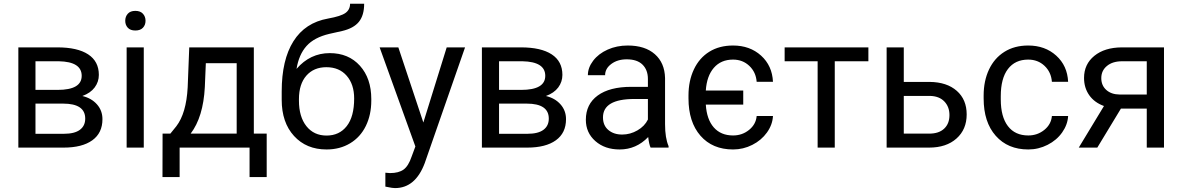

<svg xmlns="http://www.w3.org/2000/svg" viewBox="-20 -778 6232 1012"><path d="M76.7 0V-528.3H282.7Q388.2 -528.3 444.6 -491.5Q501 -454.6 501 -383.3Q501 -346.7 479 -317.1Q457 -287.6 414.1 -272Q461.9 -260.7 491 -228Q520 -195.3 520 -149.9Q520 -77.1 466.6 -38.6Q413.1 0 315.4 0ZM167 -231.9V-72.8H316.4Q373 -72.8 401.1 -93.8Q429.2 -114.7 429.2 -152.8Q429.2 -231.9 313 -231.9ZM167 -304.2H283.7Q410.6 -304.2 410.6 -378.4Q410.6 -452.6 290.5 -455.1H167Z M737.8 0H647.5V-528.3H737.8ZM640.1 -668.5Q640.1 -690.4 653.6 -705.6Q667 -720.7 693.4 -720.7Q719.7 -720.7 733.4 -705.6Q747.1 -690.4 747.1 -668.5Q747.1 -646.5 733.4 -631.8Q719.7 -617.2 693.4 -617.2Q667 -617.2 653.6 -631.8Q640.1 -646.5 640.1 -668.5Z M877.9 -73.7 909.2 -112.3Q961.9 -180.7 969.2 -317.4L977.5 -528.3H1317.9V-73.7H1385.7V155.3H1295.4V0H926.8V155.3H836.4L836.9 -73.7ZM984.9 -73.7H1227.5V-444.8H1064.9L1059.6 -318.8Q1051.3 -161.1 984.9 -73.7Z M1717.8 -498Q1817.4 -498 1877.2 -431.4Q1937 -364.7 1937 -255.9V-247.6Q1937 -172.9 1908.2 -114Q1879.4 -55.2 1825.4 -22.7Q1771.5 9.8 1701.2 9.8Q1594.7 9.8 1529.8 -61.3Q1464.8 -132.3 1464.8 -252V-295.9Q1464.8 -462.4 1526.6 -560.5Q1588.4 -658.7 1709 -680.2Q1777.3 -692.4 1801.3 -710Q1825.2 -727.5 1825.2 -758.3H1899.4Q1899.4 -697.3 1871.8 -663.1Q1844.2 -628.9 1783.7 -614.7L1716.3 -599.6Q1635.7 -580.6 1595.5 -535.4Q1555.2 -490.2 1543 -415Q1614.7 -498 1717.8 -498ZM1700.2 -423.8Q1633.8 -423.8 1594.7 -379.2Q1555.7 -334.5 1555.7 -255.4V-247.6Q1555.7 -162.6 1595 -113Q1634.3 -63.5 1701.2 -63.5Q1768.6 -63.5 1807.6 -113.3Q1846.7 -163.1 1846.7 -258.8Q1846.7 -333.5 1807.4 -378.7Q1768.1 -423.8 1700.2 -423.8Z M2211.4 -132.3 2334.5 -528.3H2431.2L2218.8 81.5Q2169.4 213.4 2062 213.4L2044.9 211.9L2011.2 205.6V132.3L2035.6 134.3Q2081.5 134.3 2107.2 115.7Q2132.8 97.2 2149.4 47.9L2169.4 -5.9L1981 -528.3H2079.6Z M2520 0V-528.3H2726.1Q2831.5 -528.3 2887.9 -491.5Q2944.3 -454.6 2944.3 -383.3Q2944.3 -346.7 2922.4 -317.1Q2900.4 -287.6 2857.4 -272Q2905.3 -260.7 2934.3 -228Q2963.4 -195.3 2963.4 -149.9Q2963.4 -77.1 2909.9 -38.6Q2856.4 0 2758.8 0ZM2610.4 -231.9V-72.8H2759.8Q2816.4 -72.8 2844.5 -93.8Q2872.6 -114.7 2872.6 -152.8Q2872.6 -231.9 2756.3 -231.9ZM2610.4 -304.2H2727.1Q2854 -304.2 2854 -378.4Q2854 -452.6 2733.9 -455.1H2610.4Z M3409.2 0Q3401.4 -15.6 3396.5 -55.7Q3333.5 9.8 3246.1 9.8Q3168 9.8 3117.9 -34.4Q3067.9 -78.6 3067.9 -146.5Q3067.9 -229 3130.6 -274.7Q3193.4 -320.3 3307.1 -320.3H3395V-361.8Q3395 -409.2 3366.7 -437.3Q3338.4 -465.3 3283.2 -465.3Q3234.9 -465.3 3202.1 -440.9Q3169.4 -416.5 3169.4 -381.8H3078.6Q3078.6 -421.4 3106.7 -458.3Q3134.8 -495.1 3182.9 -516.6Q3231 -538.1 3288.6 -538.1Q3379.9 -538.1 3431.6 -492.4Q3483.4 -446.8 3485.4 -366.7V-123.5Q3485.4 -50.8 3503.9 -7.8V0ZM3259.3 -68.8Q3301.8 -68.8 3339.8 -90.8Q3377.9 -112.8 3395 -147.9V-256.3H3324.2Q3158.2 -256.3 3158.2 -159.2Q3158.2 -116.7 3186.5 -92.8Q3214.8 -68.8 3259.3 -68.8Z M3843.8 -64Q3892.1 -64 3928.2 -93.3Q3964.4 -122.6 3968.3 -166.5H4054.2Q4051.8 -120.6 4022.5 -79.6Q3993.2 -38.6 3945.3 -14.4Q3897.5 9.8 3843.8 9.8Q3735.4 9.8 3672.1 -62.5Q3608.9 -134.8 3608.9 -259.8V-274.4Q3608.9 -352.1 3637.5 -412.4Q3666 -472.7 3718.8 -505.4Q3771.5 -538.1 3843.8 -538.1Q3932.6 -538.1 3991.5 -484.9Q4050.3 -431.6 4054.2 -346.7H3968.3Q3964.4 -397.9 3929.4 -430.9Q3894.5 -463.9 3843.8 -463.9Q3780.3 -463.9 3742.7 -420.7Q3705.1 -377.4 3700.2 -300.8H3897.5V-226.6H3700.2Q3705.1 -148.4 3742.4 -106.2Q3779.8 -64 3843.8 -64Z M4557.1 -455.1H4379.9V0H4289.6V-455.1H4115.7V-528.3H4557.1Z M4743.7 -346.2H4880.9Q4970.7 -345.2 5022.9 -299.3Q5075.2 -253.4 5075.2 -174.8Q5075.2 -95.7 5021.5 -47.9Q4967.8 0 4877 0H4653.3V-528.3H4743.7ZM4743.7 -272.5V-73.7H4877.9Q4928.7 -73.7 4956.5 -99.9Q4984.4 -126 4984.4 -171.4Q4984.4 -215.3 4957.3 -243.4Q4930.2 -271.5 4881.3 -272.5Z M5399.9 -64Q5448.2 -64 5484.4 -93.3Q5520.5 -122.6 5524.4 -166.5H5609.9Q5607.4 -121.1 5578.6 -80.1Q5549.8 -39.1 5501.7 -14.6Q5453.6 9.8 5399.9 9.8Q5292 9.8 5228.3 -62.3Q5164.6 -134.3 5164.6 -259.3V-274.4Q5164.6 -351.6 5192.9 -411.6Q5221.2 -471.7 5274.2 -504.9Q5327.1 -538.1 5399.4 -538.1Q5488.3 -538.1 5547.1 -484.9Q5606 -431.6 5609.9 -346.7H5524.4Q5520.5 -397.9 5485.6 -430.9Q5450.7 -463.9 5399.4 -463.9Q5330.6 -463.9 5292.7 -414.3Q5254.9 -364.7 5254.9 -271V-253.9Q5254.9 -162.6 5292.5 -113.3Q5330.1 -64 5399.9 -64Z M6115.2 -528.3V0H6024.4V-205.6H5888.2L5763.7 0H5666L5798.8 -219.2Q5748 -237.8 5720.9 -276.6Q5693.8 -315.4 5693.8 -367.2Q5693.8 -439.5 5748 -483.6Q5802.2 -527.8 5893.1 -528.3ZM5784.7 -366.2Q5784.7 -327.6 5811 -304Q5837.4 -280.3 5880.9 -279.8H6024.4V-455.1H5894.5Q5844.2 -455.1 5814.5 -430.4Q5784.7 -405.8 5784.7 -366.2Z"/></svg>

Font: APIMedia Roboto
Style: Regular
Weight: 400
Designer: Google
Version: Version 2.137; 2017